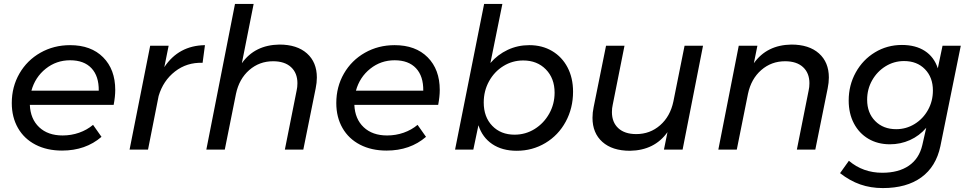

<svg xmlns="http://www.w3.org/2000/svg" viewBox="-20 -762 4941 978"><path d="M567 -304Q567 -270 559 -228H132Q135 -156 179.5 -114Q224 -72 299 -72Q343 -72 383 -86Q423 -100 454 -126L497 -65Q416 5 296 5Q219 5 161 -25Q103 -55 71.5 -110Q40 -165 40 -237Q40 -320 79 -387.5Q118 -455 186 -493.5Q254 -532 337 -532Q444 -532 505.5 -470Q567 -408 567 -304ZM337 -455Q267 -455 213 -412Q159 -369 140 -300H483Q484 -374 446 -414.5Q408 -455 337 -455Z M1024 -532 1012 -442Q932 -445 871.5 -398Q811 -351 788 -273L734 0H640L745 -529H839L817 -420Q890 -530 1024 -532Z M1594 -367Q1594 -341 1588 -312L1525 0H1431L1491 -301Q1495 -318 1495 -338Q1495 -390 1462.5 -420Q1430 -450 1371 -450Q1301 -450 1249.5 -405Q1198 -360 1182 -284L1125 0H1031L1177 -742H1272L1212 -440Q1278 -533 1403 -535Q1493 -535 1543.5 -490Q1594 -445 1594 -367Z M2220 -304Q2220 -270 2212 -228H1785Q1788 -156 1832.5 -114Q1877 -72 1952 -72Q1996 -72 2036 -86Q2076 -100 2107 -126L2150 -65Q2069 5 1949 5Q1872 5 1814 -25Q1756 -55 1724.5 -110Q1693 -165 1693 -237Q1693 -320 1732 -387.5Q1771 -455 1839 -493.5Q1907 -532 1990 -532Q2097 -532 2158.5 -470Q2220 -408 2220 -304ZM1990 -455Q1920 -455 1866 -412Q1812 -369 1793 -300H2136Q2137 -374 2099 -414.5Q2061 -455 1990 -455Z M2899 -295Q2899 -211 2861.5 -142Q2824 -73 2758 -33.5Q2692 6 2612 6Q2538 6 2487.5 -28Q2437 -62 2417 -124L2391 0H2298L2446 -742H2539L2478 -441Q2515 -484 2566 -508Q2617 -532 2676 -532Q2742 -532 2792.5 -502Q2843 -472 2871 -418.5Q2899 -365 2899 -295ZM2444 -240Q2444 -166 2487.5 -121Q2531 -76 2601 -76Q2657 -76 2703.5 -105Q2750 -134 2777.5 -183Q2805 -232 2805 -290Q2805 -363 2760.5 -408.5Q2716 -454 2645 -454Q2590 -454 2544 -425.5Q2498 -397 2471 -348Q2444 -299 2444 -240Z M2998 -162Q2998 -189 3004 -217L3067 -529H3161L3101 -228Q3097 -211 3097 -191Q3097 -139 3129.5 -109Q3162 -79 3221 -79Q3291 -79 3342.5 -124Q3394 -169 3410 -245L3467 -529H3561L3457 0H3362L3380 -89Q3314 4 3189 6Q3099 6 3048.5 -39Q2998 -84 2998 -162Z M4202 -367Q4202 -341 4196 -312L4133 0H4039L4099 -301Q4103 -318 4103 -338Q4103 -390 4070.5 -420Q4038 -450 3979 -450Q3909 -450 3857.5 -405Q3806 -360 3790 -284L3733 0H3639L3743 -529H3838L3820 -440Q3886 -533 4011 -535Q4101 -535 4151.5 -490Q4202 -445 4202 -367Z M4259 120 4304 57Q4376 118 4474 118Q4557 118 4609.5 82Q4662 46 4678 -23L4698 -111Q4663 -70 4615 -48.5Q4567 -27 4513 -27Q4451 -27 4403.5 -55Q4356 -83 4329.5 -133.5Q4303 -184 4303 -250Q4303 -328 4339 -393Q4375 -458 4437 -495.5Q4499 -533 4574 -533Q4644 -533 4691 -502.5Q4738 -472 4757 -414L4781 -529H4874L4770 -17Q4748 87 4673 141.5Q4598 196 4477 196Q4415 196 4362 177.5Q4309 159 4259 120ZM4732 -301Q4732 -368 4691.5 -409.5Q4651 -451 4585 -451Q4534 -451 4491 -424.5Q4448 -398 4422.5 -353Q4397 -308 4397 -254Q4397 -187 4438 -145.5Q4479 -104 4545 -104Q4596 -104 4639 -130.5Q4682 -157 4707 -202Q4732 -247 4732 -301Z"/></svg>

Font: Gontserrat
Style: Italic
Weight: 400
Italic angle: -11.3°
Designer: Julieta Ulanovsky
Foundry: Julieta Ulanovsky
Version: Version 6.001